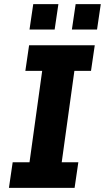

<svg xmlns="http://www.w3.org/2000/svg" viewBox="-20 -904 505 924"><path d="M418 -563H338L277 -123H357L339 0H23L41 -123H122L183 -563H102L120 -686H436ZM243 -762H122L140 -884H261ZM447 -762H326L344 -884H465Z"/></svg>

Font: Chivo
Style: Bold Italic
Weight: 700
Italic angle: -8.05°
Designer: Hector Gatti
Foundry: Omnibus-Type
Version: Version 1.007